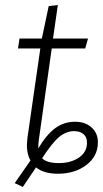

<svg xmlns="http://www.w3.org/2000/svg" viewBox="-20 -674 406 757"><path d="M366 -113Q366 -58 320.5 -23.5Q275 11 208 11Q153 11 122 -14L70 63L38 48L100 -41Q86 -67 86 -101Q86 -109 88 -129L139 -483H51L57 -522H145L172 -650L208 -654L189 -522H327L316 -483H184L133 -122Q131 -110 131 -89Q163 -143 197.5 -168.5Q232 -194 276 -194Q316 -194 341 -171.5Q366 -149 366 -113ZM323 -112Q323 -133 309.5 -145Q296 -157 272 -157Q242 -157 214.5 -135Q187 -113 146 -50Q165 -31 212 -31Q259 -31 291 -52.5Q323 -74 323 -112Z"/></svg>

Font: Fira Sans ExtraLight
Style: Italic
Weight: 275
Italic angle: -8°
Designer: Carrois Corporate & Edenspiekermann AG
Foundry: Carrois Corporate GbR & Edenspiekermann AG
Version: Version 4.203